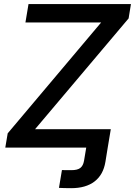

<svg xmlns="http://www.w3.org/2000/svg" viewBox="-20 -748 684 973"><path d="M278.8 204.1 293.9 113.8Q302.2 114.3 317.4 114.3Q332.5 114.3 341.8 114.3Q373 114.3 387.2 103Q401.4 91.8 405.8 66.9L417 0H525.9L514.2 72.3Q503.4 137.7 459.2 171.6Q415 205.6 340.8 205.6Q321.8 205.6 305.9 205.1Q290 204.6 278.8 204.1ZM6.8 0 19 -72.3 492.7 -634.3H108.9L124.5 -727.5H643.6L631.8 -654.8L157.7 -93.3H541.5L525.9 0Z"/></svg>

Font: Inter 28pt Medium
Style: Italic
Weight: 500
Italic angle: -9.3988°
Designer: Rasmus Andersson
Foundry: rsms
Version: Version 4.001;git-66647c0bb